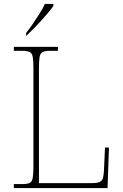

<svg xmlns="http://www.w3.org/2000/svg" viewBox="-20 -951 623 971"><path d="M50 0V-20H93Q118 -20 130 -26Q142 -32 145.5 -51Q149 -70 149 -108V-606Q149 -645 145.5 -663.5Q142 -682 130 -688Q118 -694 93 -694H50V-714H273V-694H233Q208 -694 196 -688Q184 -682 180.5 -663.5Q177 -645 177 -606V-25H446Q472 -25 484.5 -31Q497 -37 501 -52Q505 -67 506 -94L511 -205H531L524 0ZM112 -784Q127 -803 145 -829Q163 -855 180 -882Q197 -909 207 -931H250V-921Q241 -908 224.5 -888Q208 -868 188 -846Q168 -824 148.5 -804.5Q129 -785 114 -771H112Z"/></svg>

Font: Noto Serif Kannada Thin
Style: Regular
Weight: 250
Version: Version 2.003